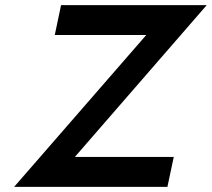

<svg xmlns="http://www.w3.org/2000/svg" viewBox="-20 -731 829 751"><path d="M218.8 -710.9H788.6L272.9 -117.2H659.7L634.8 0H35.2L552.2 -594.2H194.3Z"/></svg>

Font: Tuffy
Style: BoldItalic
Weight: 700
Italic angle: -12°
Designer: Thatcher Ulrich, Karoly Barta, Michael Everson
Version: Version 001.271